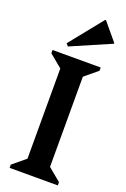

<svg xmlns="http://www.w3.org/2000/svg" viewBox="-177 -1000 694 1056"><g transform="rotate(20 170.0 -472.5)"><path d="M29 0V-19L104 -81V-609L29 -671V-690H311V-671L236 -609V-81L311 -19V0ZM102 -737 89 -751 245 -945H249L335 -842V-838Z"/></g></svg>

Font: Platypi Medium
Style: Regular
Weight: 500
Designer: David Sargent
Foundry: Bolt Cutter Type
Version: Version 1.200; ttfautohint (v1.8.4.7-5d5b)